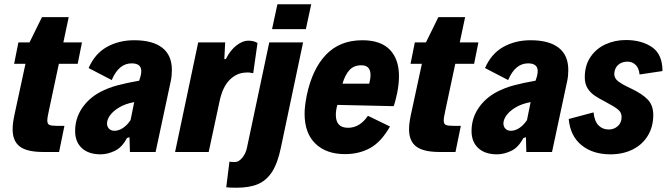

<svg xmlns="http://www.w3.org/2000/svg" viewBox="-20 -710 3115 897"><path d="M39 -106Q39 -133 47 -171L99 -412H46L66 -512H118L176 -630H301L276 -512H363L343 -412H255L209 -196Q201 -161 201 -147Q201 -131 210.5 -126.5Q220 -122 247 -122H281L256 0H181Q106 0 72.5 -25.5Q39 -51 39 -106Z M783 -383Q783 -355 778 -332L707 0H587L585 -69L573 -65Q550 -21 516 -5Q482 11 450 11Q394 11 362.5 -18Q331 -47 331 -98Q331 -156 362.5 -203.5Q394 -251 448 -280Q486 -300 529.5 -311.5Q573 -323 630 -333L633 -342Q640 -362 640 -378Q640 -414 595 -414Q535 -414 502 -336L394 -392Q423 -459 479 -490.5Q535 -522 607 -522Q693 -522 738 -487Q783 -452 783 -383ZM590 -149 607 -233Q564 -225 535 -207Q485 -176 480 -137Q479 -120 488.5 -109.5Q498 -99 515 -99Q535 -99 555 -112.5Q575 -126 590 -149Z M906 -512H1032L1028 -434H1035Q1056 -476 1085 -498Q1114 -520 1139 -520Q1167 -520 1183 -509L1163 -368Q1141 -373 1129 -371Q1086 -370 1053 -337Q1020 -304 1006 -238L955 0H798Z M1276 -690H1434L1409 -574H1251ZM1052 45Q1057 47 1078 47Q1095 47 1111.5 27.5Q1128 8 1134 -21L1238 -512H1396L1292 -19Q1277 53 1251 93Q1225 133 1185.5 150Q1146 167 1085 167Q1052 167 1037 165Z M1844 -354Q1844 -317 1835 -273Q1826 -231 1819 -214L1556 -220Q1549 -195 1549 -173Q1549 -113 1606 -113Q1661 -113 1699 -169L1802 -119Q1761 -47 1709.5 -18.5Q1658 10 1592 10Q1504 10 1453.5 -39Q1403 -88 1403 -179Q1403 -212 1413 -264Q1439 -388 1503.5 -455Q1568 -522 1673 -522Q1758 -522 1801 -478Q1844 -434 1844 -354ZM1580 -319H1705Q1711 -342 1711 -360Q1711 -405 1668 -405Q1633 -405 1612.5 -382.5Q1592 -360 1580 -319Z M1891 -106Q1891 -133 1899 -171L1951 -412H1898L1918 -512H1970L2028 -630H2153L2128 -512H2215L2195 -412H2107L2061 -196Q2053 -161 2053 -147Q2053 -131 2062.5 -126.5Q2072 -122 2099 -122H2133L2108 0H2033Q1958 0 1924.5 -25.5Q1891 -51 1891 -106Z M2635 -383Q2635 -355 2630 -332L2559 0H2439L2437 -69L2425 -65Q2402 -21 2368 -5Q2334 11 2302 11Q2246 11 2214.5 -18Q2183 -47 2183 -98Q2183 -156 2214.5 -203.5Q2246 -251 2300 -280Q2338 -300 2381.5 -311.5Q2425 -323 2482 -333L2485 -342Q2492 -362 2492 -378Q2492 -414 2447 -414Q2387 -414 2354 -336L2246 -392Q2275 -459 2331 -490.5Q2387 -522 2459 -522Q2545 -522 2590 -487Q2635 -452 2635 -383ZM2442 -149 2459 -233Q2416 -225 2387 -207Q2337 -176 2332 -137Q2331 -120 2340.5 -109.5Q2350 -99 2367 -99Q2387 -99 2407 -112.5Q2427 -126 2442 -149Z M2637 -154 2753 -185Q2757 -144 2776 -124.5Q2795 -105 2824 -105Q2848 -105 2866 -120.5Q2884 -136 2884 -164Q2884 -185 2866.5 -199Q2849 -213 2809 -234Q2776 -251 2756.5 -264.5Q2737 -278 2724.5 -298.5Q2712 -319 2712 -349Q2712 -404 2738.5 -443.5Q2765 -483 2809 -503Q2853 -523 2904 -523Q2978 -523 3026.5 -489.5Q3075 -456 3075 -378L2968 -362Q2965 -392 2949.5 -407Q2934 -422 2912 -422Q2887 -422 2870 -408.5Q2853 -395 2850 -369Q2848 -346 2867 -331Q2886 -316 2929 -296Q2980 -272 3006 -245Q3032 -218 3032 -173Q3032 -118 3006.5 -76Q2981 -34 2935.5 -11.5Q2890 11 2832 11Q2749 11 2696.5 -32Q2644 -75 2637 -154Z"/></svg>

Font: Decalotype ExtraBold Italic
Style: Regular
Weight: 800
Italic angle: -12°
Designer: Alfredo Marco Pradil
Foundry: Alfredo Marco Pradil
Version: Version 1.0